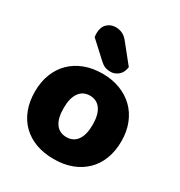

<svg xmlns="http://www.w3.org/2000/svg" viewBox="-179 -870 944 1008"><g transform="rotate(30 293.0 -365.5)"><path d="M555 -243Q555 -183 536.5 -135Q518 -87 483.5 -53.5Q449 -20 401 -2Q353 16 293 16Q233 16 185 -1.5Q137 -19 102.5 -52.5Q68 -86 49.5 -134Q31 -182 31 -243Q31 -302 50 -350Q69 -398 103.5 -431.5Q138 -465 186 -483Q234 -501 293 -501Q352 -501 400 -482.5Q448 -464 482.5 -430.5Q517 -397 536 -349Q555 -301 555 -243ZM293 -368Q251 -368 228 -335.5Q205 -303 205 -243Q205 -180 228 -148.5Q251 -117 293 -117Q335 -117 358 -149Q381 -181 381 -243Q381 -303 358 -335.5Q335 -368 293 -368ZM160 -646Q159 -650 158.5 -657.5Q158 -665 158 -669Q158 -706 179 -726.5Q200 -747 231 -747Q251 -747 269.5 -739Q288 -731 305 -710L394 -599Q389 -564 368 -547Q347 -530 323 -530Q302 -530 287.5 -536Q273 -542 258 -556Z"/></g></svg>

Font: Baloo 2 ExtraBold
Style: Regular
Weight: 800
Designer: Sarang Kulkarni and Ek Type
Foundry: Ek Type
Version: Version 1.640;hotconv 1.0.111;makeotfexe 2.5.65597; ttfautoh